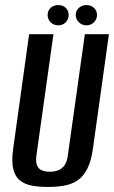

<svg xmlns="http://www.w3.org/2000/svg" viewBox="-20 -726 450 758"><path d="M169 12Q135 12 107 7Q79 2 59.5 -13Q40 -28 32.5 -58Q25 -88 32 -139L95 -591H191L124 -114Q120 -87 126.5 -72.5Q133 -58 146.5 -53Q160 -48 177 -48Q193 -48 208 -53Q223 -58 234 -72.5Q245 -87 248 -114L315 -591H410L347 -140Q340 -89 324 -58.5Q308 -28 285 -13Q262 2 232.5 7Q203 12 169 12ZM210 -626Q192 -626 180 -638Q168 -650 168 -667Q168 -684 180 -695Q192 -706 210 -706Q228 -706 239.5 -695Q251 -684 251 -667Q251 -650 239.5 -638Q228 -626 210 -626ZM321 -626Q304 -626 291.5 -638Q279 -650 279 -667Q279 -684 291.5 -695Q304 -706 321 -706Q339 -706 351 -695Q363 -684 363 -667Q363 -650 351 -638Q339 -626 321 -626Z"/></svg>

Font: Alumni Sans SemiBold
Style: Italic
Weight: 600
Italic angle: -8°
Version: Version 1.016